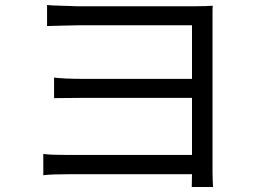

<svg xmlns="http://www.w3.org/2000/svg" viewBox="-20 -722 1040 767"><path d="M746 25H831C830 8 829 -14 829 -35V-673C829 -684 829 -692 830 -699C814 -698 788 -697 760 -697H293C285 -697 275 -697 263 -698L227 -699C203 -699 180 -701 168 -702V-618C189 -618 261 -621 293 -621H747V-407H304C263 -407 221 -409 196 -412V-330C220 -330 263 -331 306 -331H747V-103H253C210 -103 173 -104 153 -107V-22C173 -25 214 -26 254 -26H747C747 -6 746 13 746 25Z"/></svg>

Font: Spoqa Han Sans Neo
Style: Regular
Weight: 400
Designer: [Spoqa Han Sans Neo] Dong-huui Kim ___ Younghwa Kang ___ Yujin Lee ___ [Noto Sans] Ryoko NISHIZUKA ____ (kana & ideograp
Foundry: Spoqa (http://www.spoqa-han-sans.com)
Version: Version 1.100;hotconv 1.0.109;makeotfexe 2.5.65596